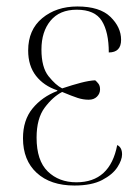

<svg xmlns="http://www.w3.org/2000/svg" viewBox="-20 -563 427 593"><path d="M210 10Q136 10 93.5 -29Q51 -68 51 -136Q51 -192 80.5 -228Q110 -264 157 -282V-284Q115 -298 91 -329Q67 -360 67 -407Q67 -471 110.5 -507Q154 -543 219 -543Q288 -543 321 -511Q354 -479 354 -440Q354 -401 316 -401Q316 -464 294.5 -498.5Q273 -533 217 -533Q164 -533 136 -499Q108 -465 108 -410Q108 -355 130 -327.5Q152 -300 172 -290Q205 -301 230 -307.5Q255 -314 274 -315Q279 -311 284 -304.5Q289 -298 289 -287Q289 -274 279.5 -264.5Q270 -255 254 -255Q237 -255 220 -260.5Q203 -266 172 -279Q143 -264 118 -230.5Q93 -197 93 -138Q93 -67 127.5 -33.5Q162 0 216 0Q320 0 342 -115Q357 -108 357 -86Q357 -69 342.5 -46.5Q328 -24 295.5 -7Q263 10 210 10Z"/></svg>

Font: Noto Serif Display Condensed ExtraLight
Style: Regular
Weight: 200
Width: 3
Designer: Monotype Design Team
Foundry: Monotype Imaging Inc.
Version: Version 2.009